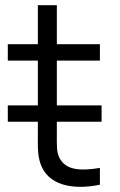

<svg xmlns="http://www.w3.org/2000/svg" viewBox="-20 -710 460 738"><path d="M364 -64.5C286.5 -52 233.5 -56.5 209.5 -101.5C196.5 -124.5 198.5 -153 198.5 -198.5V-242H370.5V-305H198.5V-477H364V-540H198.5V-690H125.5V-540H10V-477H125.5V-305H10V-242H125.5V-195.5C125.5 -142.5 123 -104 142.5 -64.5C178 7.5 272.5 19 364 0Z"/></svg>

Font: Manrope
Style: Regular
Weight: 400
Designer: Mikhail Sharanda
Foundry: Mikhail Sharanda
Version: Version 4.505